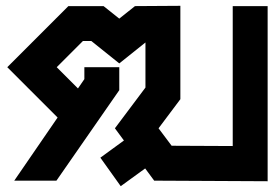

<svg xmlns="http://www.w3.org/2000/svg" viewBox="-20 -501 940 660"><path d="M600 -481V-160L525 -60L570 0L780 1V-480H900V122L510 120L479 78L395 139L325 41L406 -18L375 -60L480 -200V-355L390 -283L294 -360H265L175 -270L248 -197L270 -229V-270H390V-191L174 120H29L178 -97L5 -270L215 -480H336L390 -437L444 -480Z"/></svg>

Font: SOV_raksil
Style: Book
Weight: 400
Version: Version 1.00